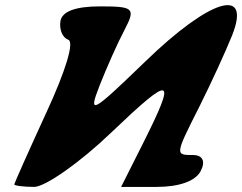

<svg xmlns="http://www.w3.org/2000/svg" viewBox="-20 -783 949 753"><path d="M217 -700C212 -667 225 -635 248 -627C272 -618 237 -504 162 -342C93 -192 37 -66 36 -60C35 -55 72 -50 114 -50C157 -50 293 -145 415 -262C657 -493 675 -488 541 -221L455 -50H595C683 -50 747 -73 767 -112C787 -150 775 -175 737 -175C666 -175 666 -175 763 -367C807 -455 866 -583 891 -646C966 -837 804 -788 550 -542C339 -338 325 -330 370 -446C398 -517 440 -612 468 -665C513 -751 505 -758 372 -758C276 -758 223 -738 217 -700Z"/></svg>

Font: Hussar Skorodowane
Style: Ky
Weight: 700
Foundry: Cannot Into Space Fonts
Version: Version 0.892